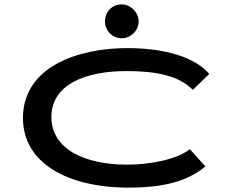

<svg xmlns="http://www.w3.org/2000/svg" viewBox="-20 -848 1040 878"><path d="M536 -673C578 -673 614 -708 614 -750C614 -791 578 -828 536 -828C492 -828 460 -793 460 -750C460 -708 494 -673 536 -673ZM569 10C731 10 839 -20 919 -87L848 -166C792 -119 663 -95 563 -95C365 -95 215 -167 215 -313C215 -463 374 -523 557 -523C689 -523 796 -504 862 -437L937 -510C873 -584 741 -628 561 -628C337 -628 85 -543 85 -308C85 -105 285 10 569 10Z"/></svg>

Font: Inconsolata UltraExpanded
Style: Bold
Weight: 700
Width: 9
Monospace: yes
Designer: Raph Levien, Cyreal, Brenton Simpson
Foundry: Raph Levien, Cyreal, Google
Version: Version 3.100